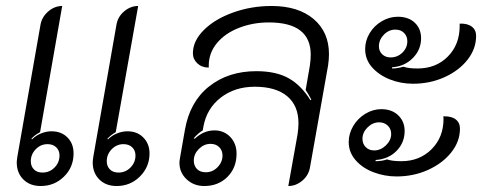

<svg xmlns="http://www.w3.org/2000/svg" viewBox="-20 -613 1619 642"><path d="M36 -70Q36 -75 38 -89L115 -528Q119 -555 140.5 -574Q162 -593 188 -593L114 -171Q95 -161 85 -149L87 -147Q100 -160 117.5 -167Q135 -174 152 -174Q185 -174 205.5 -153.5Q226 -133 226 -100Q226 -54 194 -22.5Q162 9 116 9Q80 9 58 -13Q36 -35 36 -70ZM290 -70Q290 -75 292 -89L369 -528Q373 -556 394.5 -574.5Q416 -593 442 -593L367 -171Q351 -162 339 -149L341 -147Q354 -160 371.5 -167Q389 -174 406 -174Q439 -174 459.5 -153Q480 -132 480 -100Q480 -55 448 -23Q416 9 370 9Q334 9 312 -13Q290 -35 290 -70ZM179 -93Q179 -110 168 -120.5Q157 -131 139 -131Q116 -131 99.5 -114Q83 -97 83 -74Q83 -57 93.5 -46.5Q104 -36 122 -36Q146 -36 162.5 -53Q179 -70 179 -93ZM433 -93Q433 -110 422 -120.5Q411 -131 393 -131Q370 -131 353.5 -114Q337 -97 337 -74Q337 -57 347.5 -46.5Q358 -36 376 -36Q400 -36 416.5 -53Q433 -70 433 -93Z M580 -69Q580 -74 582 -86L598 -177Q614 -272 678.5 -323.5Q743 -375 837 -375Q903 -375 945 -351.5Q987 -328 1018 -278L1021 -280Q1008 -304 1002 -312L1016 -393Q1019 -413 1019 -430Q1019 -538 879 -538Q826 -538 779.5 -520Q733 -502 705.5 -469Q678 -436 678 -393V-387Q655 -387 640 -401Q625 -415 625 -435Q625 -476 661.5 -512.5Q698 -549 759 -571Q820 -593 888 -593Q977 -593 1028.5 -549.5Q1080 -506 1080 -432Q1080 -414 1077 -394L1017 -56Q1013 -28 991.5 -9.5Q970 9 944 9L975 -164Q978 -184 978 -201Q978 -260 940 -291.5Q902 -323 832 -323Q765 -323 718 -286.5Q671 -250 660 -189L658 -177Q644 -169 628 -151L631 -149Q661 -177 697 -177Q729 -177 750 -155Q771 -133 771 -99Q771 -52 740.5 -21.5Q710 9 663 9Q628 9 604 -13.5Q580 -36 580 -69ZM724 -93Q724 -110 713 -121Q702 -132 684 -132Q662 -132 645 -115Q628 -98 628 -76Q628 -59 638.5 -48Q649 -37 668 -37Q691 -37 707.5 -54Q724 -71 724 -93Z M1201 -449Q1201 -477 1216 -502Q1231 -527 1256.5 -542Q1282 -557 1310 -557Q1346 -557 1367 -537Q1388 -517 1388 -485Q1388 -447 1360.5 -419Q1333 -391 1291 -388V-384Q1309 -384 1329 -390Q1345 -384 1376 -384Q1438 -384 1477.5 -424Q1517 -464 1517 -526V-534Q1543 -535 1557.5 -524Q1572 -513 1572 -493Q1572 -450 1543.5 -413.5Q1515 -377 1466.5 -355Q1418 -333 1361 -333Q1320 -333 1283.5 -347.5Q1247 -362 1224 -388Q1201 -414 1201 -449ZM1342 -475Q1342 -492 1331 -503Q1320 -514 1302 -514Q1280 -514 1263.5 -497Q1247 -480 1247 -458Q1247 -442 1258 -431.5Q1269 -421 1286 -421Q1309 -421 1325.5 -437Q1342 -453 1342 -475ZM1146 -138Q1146 -166 1161 -191.5Q1176 -217 1201.5 -232.5Q1227 -248 1255 -248Q1290 -248 1311.5 -227.5Q1333 -207 1333 -175Q1333 -136 1306 -108.5Q1279 -81 1236 -78V-74Q1257 -74 1274 -80Q1291 -74 1322 -74Q1383 -74 1423 -114Q1463 -154 1463 -215Q1463 -222 1462 -224Q1489 -225 1503.5 -214Q1518 -203 1518 -183Q1518 -140 1489 -103.5Q1460 -67 1411.5 -45Q1363 -23 1306 -23Q1266 -23 1229 -37Q1192 -51 1169 -77.5Q1146 -104 1146 -138ZM1288 -165Q1288 -182 1276.5 -193Q1265 -204 1248 -204Q1226 -204 1209 -187Q1192 -170 1192 -149Q1192 -132 1203 -121Q1214 -110 1231 -110Q1253 -110 1270.5 -127Q1288 -144 1288 -165Z"/></svg>

Font: K2D ExtraLight
Style: Italic
Weight: 275
Italic angle: -10°
Designer: Katatrad Aksorn Co.,Ltd.
Foundry: Cadson Demak Co.,Ltd.
Version: Version 1.000; ttfautohint (v1.6)